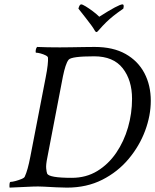

<svg xmlns="http://www.w3.org/2000/svg" viewBox="-20 -858 712 881"><path d="M24.4 2.9Q23.4 2 23.4 -4.9Q23.4 -23.4 28.3 -23.4Q36.1 -23.4 50.8 -27.3Q65.4 -31.2 78.6 -36.6Q91.8 -42 93.8 -47.9Q107.4 -77.1 119.1 -138.7L189.5 -502Q196.3 -536.1 198.7 -559.1Q201.2 -582 200.2 -592.8Q200.2 -598.6 189.5 -604Q178.7 -609.4 166 -612.8Q153.3 -616.2 145.5 -616.2Q143.6 -616.2 143.6 -620.1Q143.6 -635.7 150.4 -642.6Q172.9 -641.6 198.7 -641.1Q224.6 -640.6 254.9 -640.6Q275.4 -640.6 305.2 -641.1Q335 -641.6 364.7 -642.1Q394.5 -642.6 414.1 -642.6Q499 -642.6 556.2 -610.4Q613.3 -578.1 642.6 -522.5Q671.9 -466.8 671.9 -395.5Q671.9 -328.1 646 -258.3Q620.1 -188.5 570.3 -128.9Q520.5 -69.3 449.2 -33.2Q377.9 2.9 287.1 2.9Q267.6 2.9 238.8 1.5Q210 0 181.6 -1.5Q153.3 -2.9 132.8 -2ZM309.6 -42Q375 -42 426.3 -73.2Q477.5 -104.5 513.2 -156.7Q548.8 -209 567.4 -273.4Q585.9 -337.9 585.9 -404.3Q585.9 -490.2 543 -544.9Q500 -599.6 412.1 -599.6Q307.6 -599.6 294.9 -584Q287.1 -574.2 280.8 -554.7Q274.4 -535.2 268.6 -506.8L197.3 -135.7Q190.4 -102.5 191.9 -85.9Q193.4 -69.3 196.3 -61.5Q205.1 -42 309.6 -42ZM421.9 -710.9Q418.9 -710.9 414.1 -718.8Q410.2 -726.6 398.9 -742.2Q387.7 -757.8 374 -774.9Q360.4 -792 350.6 -804.7Q340.8 -817.4 339.8 -818.4Q344.7 -837.9 352.5 -837.9Q358.4 -837.9 373.5 -828.6Q388.7 -819.3 406.2 -806.2Q423.8 -793 435.5 -781.2Q524.4 -837.9 542 -837.9Q550.8 -837.9 545.9 -818.4Q517.6 -798.8 500 -784.7Q482.4 -770.5 467.3 -755.9Q452.1 -741.2 432.6 -718.8Q426.8 -710.9 421.9 -710.9Z"/></svg>

Font: Crimson Text
Style: Italic
Weight: 400
Italic angle: -11°
Designer: Sebastian Kosch
Foundry: Sebastian Kosch
Version: Version 1.100; ttfautohint (v1.8.4)